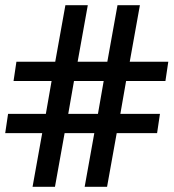

<svg xmlns="http://www.w3.org/2000/svg" viewBox="-21 -717 666 737"><path d="M463 -406 441 -280H593L582 -206H427L390 0H304L341 -206H227L190 0H104L141 -206H-1L10 -280H155L177 -406H31L42 -480H191L230 -697H316L277 -480H391L430 -697H516L477 -480H625L614 -406ZM377 -406H263L241 -280H355Z"/></svg>

Font: Arima Madurai Black
Style: Regular
Weight: 900
Designer: Joana Correia and Natanael Gama
Foundry: NDISCOVER
Version: Version 1.019